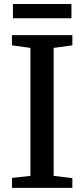

<svg xmlns="http://www.w3.org/2000/svg" viewBox="-20 -914 410 934"><path d="M128 -58.5V-681L38 -693.5V-743H332V-693.5L241 -681V-58.5L332 -47.5V0H38.5V-48.5ZM327.5 -894.5V-825H43V-894.5Z"/></svg>

Font: Merriweather 28pt Medium
Style: Regular
Weight: 500
Version: Version 2.100